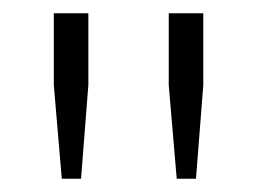

<svg xmlns="http://www.w3.org/2000/svg" viewBox="-20 -749 388 289"><path d="M73 -480 61 -621V-729H113V-621L102 -480ZM246 -480 234 -621V-729H286V-621L275 -480Z"/></svg>

Font: Mona Sans Light
Style: Regular
Weight: 300
Designer: Deni Anggara
Foundry: GitHub
Version: Version 2.000